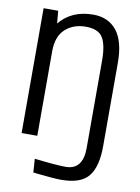

<svg xmlns="http://www.w3.org/2000/svg" viewBox="-102 -809 805 1101"><g transform="rotate(10 300.0 -258.5)"><path d="M344.7 146Q445.3 146 445.3 19V-489.7Q445.3 -582 419.2 -623.8Q393.1 -665.5 320.6 -665.5Q248 -665.5 201.2 -622.6Q154.3 -579.6 154.3 -493.7V-1H63V-728H147.9L154.3 -655.3Q225.6 -740.7 349.1 -741.2H350.6Q438 -741.2 487.3 -680.2Q536.6 -618.7 536.6 -492.7V-6.3Q536.6 110.4 491.9 167Q447.3 223.6 333 223.6Q289.1 223.6 198.2 213.4L168.5 210L163.1 130.9Q289.1 146 344.7 146Z"/></g></svg>

Font: Oxygen Mono
Style: Regular
Weight: 400
Designer: Vernon Adams
Foundry: Vernon Adams
Version: Version 0.201; ttfautohint (v0.8) -r 50 -G 200 -x